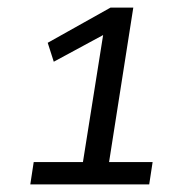

<svg xmlns="http://www.w3.org/2000/svg" viewBox="-20 -725 460 507"><path d="M60 -238 69 -297H199L254 -643L270 -642L122 -562L106 -612L272 -705H332L268 -297H383L374 -238Z"/></svg>

Font: Nunito Sans 7pt Condensed Medium
Style: Italic
Weight: 500
Width: 3
Italic angle: -9°
Designer: Vernon Adams
Foundry: Vernon Adams
Version: Version 3.101;gftools[0.9.27]